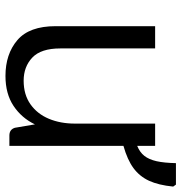

<svg xmlns="http://www.w3.org/2000/svg" viewBox="0 -661 676 716"><g transform="rotate(90 338.0 -303.0)"><path d="M523.9 -425.3V0H485.4Q462.9 0 456.5 -20.5L443.8 -95.2Q419.9 -45.4 374.8 -15.4Q329.6 14.6 263.2 14.6Q181.6 14.6 129.6 -29.8Q77.6 -74.2 77.6 -172.4V-543.5H160.6V-189.9Q160.6 -117.7 194.8 -85.4Q229 -53.2 280.8 -53.2Q333 -53.2 368.9 -78.6Q404.8 -104 422.9 -147.2Q440.9 -190.4 440.9 -244.1V-543.5H523.9V-476.6Q547.9 -486.3 561.3 -503.4Q574.7 -520.5 581.1 -548.6Q587.4 -576.7 588.4 -621.1H668.5L675.8 -610.8Q670.4 -556.2 654.1 -520.8Q637.7 -485.4 606.7 -462.6Q575.7 -439.9 523.9 -425.3Z"/></g></svg>

Font: Lycee Sans
Style: Regular
Weight: 400
Designer: Justin Alvin
Foundry: Alkove Design
Version: Version 1.030